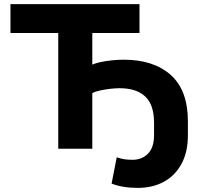

<svg xmlns="http://www.w3.org/2000/svg" viewBox="-20 -725 999 936"><path d="M651 191Q614 191 581.5 185.5Q549 180 524 170L549 42Q567 48 584.5 51Q602 54 626 54Q672 54 701.5 24Q731 -6 731 -66V-127Q731 -214 688 -254.5Q645 -295 563 -295Q542 -295 517 -292Q492 -289 468.5 -284Q445 -279 430 -271V0H264V-564H31V-705H660V-564H430V-410Q445 -417 471 -422.5Q497 -428 527 -431Q557 -434 583 -434Q729 -434 812.5 -359.5Q896 -285 896 -133V-66Q896 16 865 73.5Q834 131 779 161Q724 191 651 191Z"/></svg>

Font: Nunito Sans 6pt ExtraBold
Style: Regular
Weight: 800
Version: Version 3.101;gftools[0.9.27]